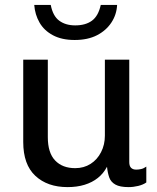

<svg xmlns="http://www.w3.org/2000/svg" viewBox="-20 -755 640 785"><path d="M256.2 10Q174 10 124.5 -36.1Q75 -82.2 75 -174.5V-511H175.5V-194Q175.5 -130.2 205.4 -98.9Q235.2 -67.5 287.5 -67.5Q323 -67.5 350.4 -85Q377.8 -102.5 393.2 -132.9Q408.8 -163.2 408.8 -200.2V-511H508.5V-92.2Q508.5 -76.2 515.9 -68.9Q523.2 -61.5 537 -61.5Q546.5 -61.5 556.9 -63.8Q567.2 -66 578.2 -73.8V-9Q565.2 0.2 545.4 5.1Q525.5 10 505.5 10Q470.2 10 451.8 -0.4Q433.2 -10.8 426.6 -29.6Q420 -48.5 417.5 -73.2Q403.2 -46 380.2 -27.6Q357.2 -9.2 326 0.4Q294.8 10 256.2 10ZM285.2 -591.5Q232.5 -591.5 196.4 -610.9Q160.2 -630.2 141.6 -662.8Q123 -695.2 120 -734.8H187.5Q196.2 -689.5 222.2 -670.4Q248.2 -651.2 287.5 -651.2Q329.8 -651.2 355.9 -670.4Q382 -689.5 392 -734.8H458.8Q456.8 -695.2 435.4 -662.8Q414 -630.2 376.5 -610.9Q339 -591.5 285.2 -591.5Z"/></svg>

Font: Chivo Mono Medium
Style: Regular
Weight: 500
Monospace: yes
Designer: Hector Gatti
Foundry: Omnibus-Type
Version: Version 1.008